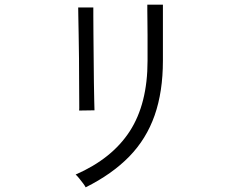

<svg xmlns="http://www.w3.org/2000/svg" viewBox="-20 -781 1040 825"><path d="M348 24Q346 19 337.5 7.5Q329 -4 319.5 -15.5Q310 -27 305 -31Q461 -99 537.5 -217Q614 -335 614 -520V-549Q614 -555 614 -577.5Q614 -600 614 -629.5Q614 -659 613.5 -687.5Q613 -716 613 -736.5Q613 -757 613 -761H680V-520Q680 -387 644.5 -285.5Q609 -184 535.5 -108.5Q462 -33 348 24ZM320 -306Q321 -309 320.5 -341.5Q320 -374 320 -423.5Q320 -473 319.5 -528Q319 -583 318 -632Q317 -681 316.5 -713.5Q316 -746 316 -749H381Q381 -745 381 -713Q381 -681 381.5 -632Q382 -583 382.5 -529Q383 -475 383.5 -426Q384 -377 385 -344.5Q386 -312 386 -307Z"/></svg>

Font: Zen Kaku Gothic New
Style: Regular
Weight: 400
Designer: Yoshimichi Ohira
Foundry: Positype
Version: Version 1.001